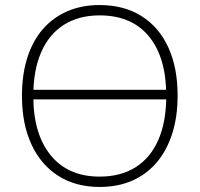

<svg xmlns="http://www.w3.org/2000/svg" viewBox="-20 -733 791 761"><path d="M92 -339V-377H667V-339ZM375 8Q280 8 211 -36Q142 -80 104.5 -161Q67 -242 67 -353Q67 -437 88 -503.5Q109 -570 149 -616.5Q189 -663 246 -688Q303 -713 375 -713Q471 -713 540.5 -669.5Q610 -626 647 -545.5Q684 -465 684 -354Q684 -270 662.5 -203Q641 -136 601 -89Q561 -42 504 -17Q447 8 375 8ZM375 -33Q459 -33 518 -70.5Q577 -108 608 -179.5Q639 -251 639 -353Q639 -505 570.5 -588.5Q502 -672 375 -672Q292 -672 233 -634.5Q174 -597 143 -525.5Q112 -454 112 -353Q112 -202 181 -117.5Q250 -33 375 -33Z"/></svg>

Font: Nunito ExtraLight
Style: Regular
Weight: 200
Designer: Vernon Adams
Foundry: Vernon Adams
Version: Version 3.602